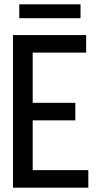

<svg xmlns="http://www.w3.org/2000/svg" viewBox="-20 -867 448 887"><path d="M131 -311V-81H388V0H40V-705H378V-624H131V-392H328V-311ZM352 -783H69V-847H352Z"/></svg>

Font: Akshar
Style: Regular
Weight: 400
Designer: Tall Chai
Foundry: Tall Chai
Version: Version 1.000